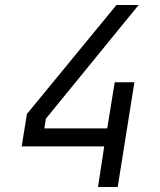

<svg xmlns="http://www.w3.org/2000/svg" viewBox="-20 -750 640 770"><path d="M452 0H373L398 -163H67L88 -293L447 -730H536L164 -274L158 -235H410L440 -420H519Z"/></svg>

Font: JetBrains Mono Semi Light
Style: Italic
Weight: 350
Italic angle: -9°
Monospace: yes
Designer: Philipp Nurullin, Konstantin Bulenkov
Foundry: JetBrains
Version: 2.002